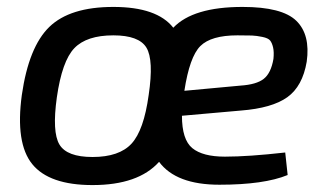

<svg xmlns="http://www.w3.org/2000/svg" viewBox="-20 -521 943 554"><path d="M803 -81 810 -16Q742 12 613 12Q488 12 439 -54Q379 13 247 13Q122 13 73 -47.5Q24 -108 43 -247Q63 -386 122.5 -443.5Q182 -501 307 -501Q433 -501 480 -441Q537 -501 680 -501Q794 -501 835 -461Q876 -421 865 -343Q853 -272 809 -240.5Q765 -209 675 -202L505 -187Q505 -118 535 -93.5Q565 -69 629 -69Q697 -69 803 -81ZM247 -68Q324 -68 359.5 -106.5Q395 -145 409 -247Q424 -348 402.5 -383.5Q381 -419 307 -419Q230 -419 194.5 -382Q159 -345 144 -240Q130 -140 151.5 -104Q173 -68 247 -68ZM512 -259 674 -274Q720 -277 741 -293.5Q762 -310 769 -351Q771 -371 768 -384Q765 -397 759.5 -404Q754 -411 737 -414.5Q720 -418 707 -418.5Q694 -419 665 -419Q589 -419 558 -388Q527 -357 512 -259Z"/></svg>

Font: Exo 2.0 Medium
Style: Italic
Weight: 500
Italic angle: -8°
Designer: Natanael Gama
Version: Version 1.001;PS 001.001;hotconv 1.0.70;makeotf.lib2.5.58329